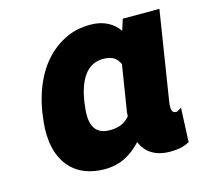

<svg xmlns="http://www.w3.org/2000/svg" viewBox="-85 -631 773 734"><g transform="rotate(-15 301.5 -264.0)"><path d="M67 -250C61 -213 60 -179 64 -147C75 -60 130 10 244 10C308 10 353 -19 389 -58C406 -17 442 10 502 10C532 10 555 6 579 -7L585 -142L567 -131H563C545 -131 543 -147 548 -180L603 -528H458L444 -484C422 -515 387 -538 332 -538C297 -538 264 -532 234 -517C142 -474 87 -379 68 -260ZM233 -251 234 -260C246 -335 276 -399 345 -399C383 -399 399 -385 410 -361L381 -179C380 -173 381 -168 380 -163C363 -142 340 -129 301 -129C234 -129 222 -180 233 -251Z"/></g></svg>

Font: Asimov Pro
Style: UltObl
Weight: 900
Designer: Google
Version: Version 2.000980; 2014